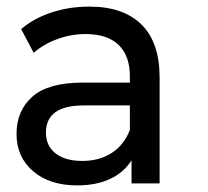

<svg xmlns="http://www.w3.org/2000/svg" viewBox="-20 -555 629 581"><path d="M408 -481C371.3 -517 318.7 -535 250 -535C210 -535 172.2 -529.2 136.5 -517.5C100.8 -505.8 70 -489 44 -467L82 -395C101.3 -412.3 125 -426.2 153 -436.5C181 -446.8 209.7 -452 239 -452C283 -452 316.3 -441 339 -419C361.7 -397 373 -365.3 373 -324V-305H230C160.7 -305 110 -290.8 78 -262.5C46 -234.2 30 -196.7 30 -150C30 -103.3 46.7 -65.7 80 -37C113.3 -8.3 158 6 214 6C252 6 285 -0.5 313 -13.5C341 -26.5 362.7 -45.3 378 -70V0H463V-320C463 -391.3 444.7 -445 408 -481ZM318.5 -92.5C293.5 -76.2 263.7 -68 229 -68C194.3 -68 167.3 -75.7 148 -91C128.7 -106.3 119 -127.3 119 -154C119 -208.7 157.3 -236 234 -236H373V-162C361.7 -132 343.5 -108.8 318.5 -92.5Z"/></svg>

Font: Rookery
Style: Regular
Weight: 400
Designer: Ryan Kimball / Julieta Ulanovsky
Foundry: Motorola Mobility LLC.
Version: Version 1.0